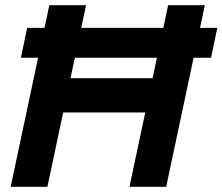

<svg xmlns="http://www.w3.org/2000/svg" viewBox="-20 -720 857 740"><path d="M21.1 0 126.8 -497.5H60.6L84.6 -612.6H151.6L170.1 -700H311.7L293.1 -612.6H609.4L628 -700H769.5L750.9 -612.6H817.5L793.5 -497.5H726.2L620.5 0H479L539.8 -286.5H223.5L162.7 0ZM251.8 -418.5H568.1L584.7 -497.5H268.4Z"/></svg>

Font: Red Hat Display VF
Style: Italic
Weight: 300
Italic angle: -12°
Designer: Pentagram, MCKL
Foundry: Pentagram, MCKL
Version: Version 1.023